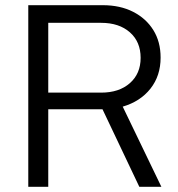

<svg xmlns="http://www.w3.org/2000/svg" viewBox="-20 -720 687 740"><path d="M89 0V-700H376Q443 -700 493 -674.5Q543 -649 571 -604Q599 -559 599 -498Q599 -428 560 -378.5Q521 -329 453 -309L602 0H517L375 -299H166V0ZM166 -363H370Q439 -363 480.5 -399.5Q522 -436 522 -497Q522 -559 480.5 -595.5Q439 -632 370 -632H166Z"/></svg>

Font: Red Hat Text
Style: Regular
Weight: 400
Designer: Pentagram, MCKL
Foundry: MCKL
Version: Version 1.030